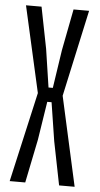

<svg xmlns="http://www.w3.org/2000/svg" viewBox="-56 -835 452 870"><g transform="rotate(5 170.0 -400.0)"><path d="M22.2 0 114.6 -408.4 26.4 -800H97.1L134.4 -611.4L160.5 -437.8H180.1L206.2 -611.4L242.7 -800H313.4L227.6 -406.2L317.6 0H246.9L207.4 -197.8L180.1 -372.6H160.5L133.2 -197.8L92.9 0Z"/></g></svg>

Font: Big Shoulders Display SC Thin
Style: Regular
Weight: 100
Designer: Patric King
Foundry: XO Type Co
Version: Version 2.002